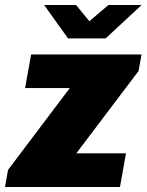

<svg xmlns="http://www.w3.org/2000/svg" viewBox="-46 -745 584 765"><path d="M-26 0 -14 -68 232 -394H54L78 -528H518L506 -462L258 -134H456L432 0ZM518 -725 375 -592H225L130 -725H257L331 -635H280L386 -725Z"/></svg>

Font: Archivo SemiCondensed Black
Style: Italic
Weight: 900
Width: 4
Italic angle: -10°
Designer: Hector Gatti
Foundry: Omnibus-Type
Version: Version 2.001